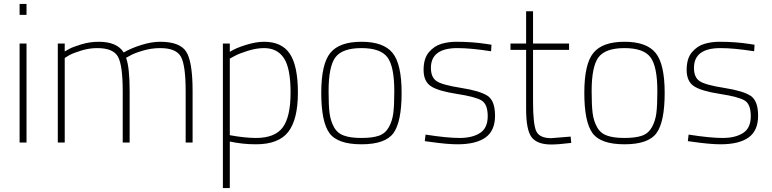

<svg xmlns="http://www.w3.org/2000/svg" viewBox="-20 -720 3899 970"><path d="M79 0V-500H114V0ZM79 -645V-700H114V-645Z M307 0H272V-500H307V-460Q316 -465 331 -473.5Q346 -482 389.5 -495.5Q433 -509 479 -509Q571 -509 605 -455Q641 -476 693 -492.5Q745 -509 789 -509Q889 -509 921 -458.5Q953 -408 953 -260V0H918V-258Q918 -390 894 -433.5Q870 -477 789 -477Q746 -477 703 -464.5Q660 -452 639 -440L617 -428Q635 -379 635 -260V0H600V-258Q600 -390 576 -433.5Q552 -477 471 -477Q431 -477 390 -464.5Q349 -452 328 -440L307 -427Z M1106 230V-500H1141V-458Q1170 -477 1222 -493Q1274 -509 1314 -509Q1404 -509 1444.5 -448Q1485 -387 1485 -252Q1485 -117 1436.5 -54Q1388 9 1273 9Q1205 9 1141 -5V230ZM1314 -477Q1276 -477 1232.5 -463.5Q1189 -450 1165 -437L1141 -424V-37Q1218 -23 1273 -23Q1369 -23 1408.5 -76.5Q1448 -130 1448 -252.5Q1448 -375 1414.5 -426Q1381 -477 1314 -477Z M1649 -453Q1695 -509 1806 -509Q1917 -509 1963 -453Q2009 -397 2009 -251Q2009 -105 1968 -48Q1927 9 1806 9Q1685 9 1644 -48Q1603 -105 1603 -251Q1603 -397 1649 -453ZM1718 -35Q1750 -23 1806 -23Q1862 -23 1894.5 -34.5Q1927 -46 1944.5 -77.5Q1962 -109 1967 -148.5Q1972 -188 1972 -259Q1972 -385 1937 -431Q1902 -477 1806 -477Q1710 -477 1675 -431Q1640 -385 1640 -259Q1640 -188 1645 -148.5Q1650 -109 1667.5 -77.5Q1685 -46 1718 -35Z M2291 -477Q2157 -477 2157 -377Q2157 -330 2185 -310.5Q2213 -291 2309 -276Q2405 -261 2443 -236Q2481 -211 2481 -135.5Q2481 -60 2433 -25.5Q2385 9 2291 9Q2240 9 2155 -3L2126 -7L2130 -40Q2238 -23 2302 -23Q2366 -23 2405 -48Q2444 -73 2444 -133Q2444 -193 2413.5 -212Q2383 -231 2288.5 -245.5Q2194 -260 2157 -284.5Q2120 -309 2120 -367Q2120 -425 2147 -456.5Q2174 -488 2210 -498.5Q2246 -509 2285 -509Q2366 -509 2437 -498L2463 -494L2461 -461Q2359 -477 2291 -477Z M2855 -468H2673V-206Q2673 -91 2689.5 -56.5Q2706 -22 2765 -22L2863 -30L2866 2Q2800 10 2765 10Q2694 10 2666 -26.5Q2638 -63 2638 -168V-468H2559V-500H2638V-663H2673V-500H2855Z M2978 -453Q3024 -509 3135 -509Q3246 -509 3292 -453Q3338 -397 3338 -251Q3338 -105 3297 -48Q3256 9 3135 9Q3014 9 2973 -48Q2932 -105 2932 -251Q2932 -397 2978 -453ZM3047 -35Q3079 -23 3135 -23Q3191 -23 3223.5 -34.5Q3256 -46 3273.5 -77.5Q3291 -109 3296 -148.5Q3301 -188 3301 -259Q3301 -385 3266 -431Q3231 -477 3135 -477Q3039 -477 3004 -431Q2969 -385 2969 -259Q2969 -188 2974 -148.5Q2979 -109 2996.5 -77.5Q3014 -46 3047 -35Z M3620 -477Q3486 -477 3486 -377Q3486 -330 3514 -310.5Q3542 -291 3638 -276Q3734 -261 3772 -236Q3810 -211 3810 -135.5Q3810 -60 3762 -25.5Q3714 9 3620 9Q3569 9 3484 -3L3455 -7L3459 -40Q3567 -23 3631 -23Q3695 -23 3734 -48Q3773 -73 3773 -133Q3773 -193 3742.5 -212Q3712 -231 3617.5 -245.5Q3523 -260 3486 -284.5Q3449 -309 3449 -367Q3449 -425 3476 -456.5Q3503 -488 3539 -498.5Q3575 -509 3614 -509Q3695 -509 3766 -498L3792 -494L3790 -461Q3688 -477 3620 -477Z"/></svg>

Font: Titillium Web[RUS by Daymarius]
Style: Regular
Weight: 200
Designer: Cyrillization by Daymarius
Foundry: Cyrillization by Daymarius
Version: Version 1.002 September 11, 2018